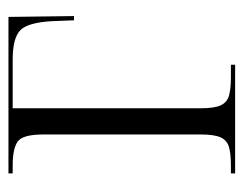

<svg xmlns="http://www.w3.org/2000/svg" viewBox="-81 -495 576 454"><g transform="rotate(-90 207.0 -268.0)"><path d="M24 0V-10H42Q70 -10 86 -14.5Q102 -19 109 -34Q116 -49 116 -81V-454Q116 -502 99.5 -514Q83 -526 43 -526H24V-536H394L396 -381H386L384 -432Q381 -490 362.5 -508Q344 -526 293 -526H178V-81Q178 -49 185 -34Q192 -19 208 -14.5Q224 -10 251 -10H281V0Z"/></g></svg>

Font: Noto Serif Display SemiCondensed Light
Style: Regular
Weight: 300
Width: 4
Designer: Monotype Design Team
Foundry: Monotype Imaging Inc.
Version: Version 2.009